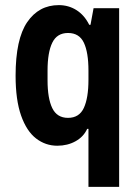

<svg xmlns="http://www.w3.org/2000/svg" viewBox="-20 -558 541 751"><path d="M326 173V-54H321Q307 -23 275.5 -5.5Q244 12 204 12Q158 12 121 -16.5Q84 -45 62.5 -106Q41 -167 41 -262Q41 -405 86.5 -471.5Q132 -538 210 -538Q248 -538 279 -518.5Q310 -499 329 -461H334L346 -526H446V173ZM246 -97Q290 -97 308 -136Q326 -175 326 -246V-282Q326 -353 308 -391Q290 -429 246 -429Q203 -429 184.5 -391Q166 -353 166 -282V-244Q166 -173 184.5 -135Q203 -97 246 -97Z"/></svg>

Font: Archivo Narrow
Style: Bold
Weight: 700
Designer: Hector Gatti
Foundry: Omnibus-Type
Version: Version 3.002